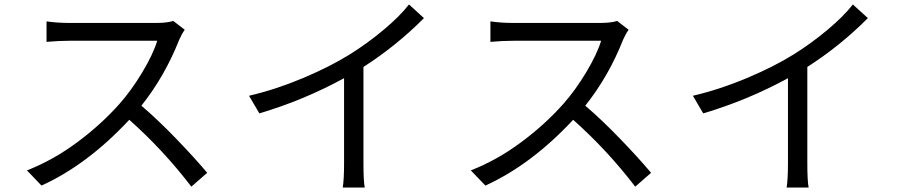

<svg xmlns="http://www.w3.org/2000/svg" viewBox="-20 -801 4010 852"><path d="M749 -708 799.8 -668.9Q787.1 -651.4 775.4 -625Q710.9 -461.9 607.4 -332Q680.7 -269.5 761.7 -185.5Q842.8 -101.6 899.4 -34.2L829.1 27.3Q706.1 -133.8 553.7 -269.5Q368.2 -70.3 164.1 22.5L99.6 -44.9Q214.8 -89.8 322.3 -169.4Q429.7 -249 511.7 -341.8Q563.5 -400.4 611.3 -480Q659.2 -559.6 677.7 -620.1H288.1Q240.2 -620.1 186.5 -615.2V-706.1Q234.4 -699.2 288.1 -699.2H673.8Q720.7 -699.2 749 -708Z M1794.9 -781.2 1861.3 -720.7Q1740.2 -598.6 1592.8 -503.9V-76.2Q1592.8 2 1598.6 31.2H1501Q1506.8 -5.9 1506.8 -76.2V-454.1Q1328.1 -356.4 1130.9 -297.9L1085 -376Q1205.1 -404.3 1324.7 -454.6Q1444.3 -504.9 1532.2 -559.6Q1610.4 -608.4 1682.1 -668.5Q1753.9 -728.5 1794.9 -781.2Z M2718.8 -708 2769.5 -668.9Q2756.8 -651.4 2745.1 -625Q2680.7 -461.9 2577.1 -332Q2650.4 -269.5 2731.4 -185.5Q2812.5 -101.6 2869.1 -34.2L2798.8 27.3Q2675.8 -133.8 2523.4 -269.5Q2337.9 -70.3 2133.8 22.5L2069.3 -44.9Q2184.6 -89.8 2292 -169.4Q2399.4 -249 2481.4 -341.8Q2533.2 -400.4 2581.1 -480Q2628.9 -559.6 2647.5 -620.1H2257.8Q2210 -620.1 2156.2 -615.2V-706.1Q2204.1 -699.2 2257.8 -699.2H2643.6Q2690.4 -699.2 2718.8 -708Z M3764.6 -781.2 3831.1 -720.7Q3710 -598.6 3562.5 -503.9V-76.2Q3562.5 2 3568.4 31.2H3470.7Q3476.6 -5.9 3476.6 -76.2V-454.1Q3297.9 -356.4 3100.6 -297.9L3054.7 -376Q3174.8 -404.3 3294.4 -454.6Q3414.1 -504.9 3502 -559.6Q3580.1 -608.4 3651.9 -668.5Q3723.6 -728.5 3764.6 -781.2Z"/></svg>

Font: GenYoGothic TW TTF Regular
Style: Regular
Weight: 400
Version: Version 1.300